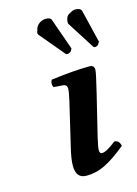

<svg xmlns="http://www.w3.org/2000/svg" viewBox="-108 -745 584 816"><g transform="rotate(-15 184.0 -337.5)"><path d="M302.2 -320.3 256.8 -133.8Q247.6 -92.8 247.6 -82.5Q247.6 -65.9 257.8 -65.9Q277.8 -65.9 320.8 -100.1Q341.8 -100.1 347.2 -74.2Q293.9 -30.3 253.9 -10.3Q213.9 9.8 168.9 9.8Q124 9.8 124 -46.4Q124 -74.7 136.2 -125L181.2 -315.9Q189.9 -354 189.9 -367.2Q189.9 -386.2 171.9 -387.2L131.8 -390.1Q127 -397 127.4 -407Q127.9 -417 132.8 -422.9Q234.9 -436 301.8 -436Q322.3 -436 322.3 -415Q322.3 -403.3 302.2 -320.3ZM147 -670.9Q159.2 -678.7 172.9 -679.2Q194.8 -679.2 198.2 -668.9L247.1 -530.8Q248 -529.8 246.6 -527.3L245.1 -524.9Q243.2 -518.1 237.8 -515.1Q231.9 -511.2 228 -511.2H226.1Q219.2 -511.2 217.8 -513.2L126 -623Q124 -627 124 -628.9Q124 -631.8 126 -637Q127.9 -642.1 127.9 -643.1Q130.9 -659.7 147 -670.9ZM284.2 -678.2Q295.4 -685.1 307.1 -685.1H310.1Q330.1 -683.1 333 -670.9L368.2 -524.9Q368.2 -523.9 365.7 -523.4L363.8 -522Q363.8 -517.1 356 -511.2Q350.1 -509.3 347.2 -508.8Q342.3 -508.8 338.9 -512.2L262.2 -632.8Q259.3 -636.7 261.2 -648.9Q264.2 -670.4 284.2 -678.2Z"/></g></svg>

Font: Linux Libertine O
Style: Semibold Italic
Weight: 600
Italic angle: -11.5°
Designer: Philipp H. Poll
Foundry: Philipp H. Poll
Version: Version 5.1.2